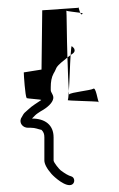

<svg xmlns="http://www.w3.org/2000/svg" viewBox="-20 -624 336 541"><path d="M39 -290C34 -277 44 -264 59 -264H67C80 -264 87 -260 97 -258C103 -252 105 -246 105 -237V-172C105 -163 111 -150 125 -134C133 -125 166 -95 183 -104C192 -109 191 -124 181 -127C173 -129 163 -135 151 -144C147 -147 131 -166 131 -172V-237C131 -272 107 -290 70 -290L79 -299C83 -303 88 -306 94 -310C116 -322 128 -335 130 -346C132 -356 123 -363 123 -370V-378C123 -393 125 -406 131 -417C135 -423 137 -429 139 -433C145 -443 158 -452 170 -462C168 -522 168 -588 167 -594C169 -592 194 -590 206 -588C203 -595 201 -608 200 -602L99 -595C99 -589 97 -433 97 -428L47 -420C47 -412 51 -354 55 -348C53 -346 100 -344 96 -342C82 -332 73 -328 59 -315L49 -306C45 -302 43 -296 39 -290ZM170 -462C171 -422 173 -384 174 -367C176 -395 177 -441 179 -469C176 -467 173 -464 170 -462ZM171 -342C167 -340 248 -339 258 -337C255 -342 250 -379 243 -374C235 -369 179 -364 175 -358C174 -357 175 -360 174 -367C173 -353 172 -343 171 -342ZM179 -469C187 -474 193 -478 189 -487C187 -490 185 -492 182 -494C181 -494 180 -484 179 -469ZM206 -588C208 -584 210 -581 213 -586C213 -587 210 -587 206 -588ZM258 -337C259 -337 259 -336 259 -336C259 -336 258 -336 258 -336Z"/></svg>

Font: FailCity
Style: Regular
Weight: 400
Version: Version 1